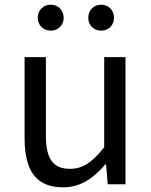

<svg xmlns="http://www.w3.org/2000/svg" viewBox="-20 -787 647 820"><path d="M197 -656C228 -656 252 -680 252 -711C252 -743 228 -767 197 -767C165 -767 141 -743 141 -711C141 -680 165 -656 197 -656ZM412 -656C444 -656 467 -680 467 -711C467 -743 444 -767 412 -767C380 -767 357 -743 357 -711C357 -680 380 -656 412 -656ZM250 13C325 13 379 -26 430 -85H433L440 0H516V-543H425V-158C373 -93 334 -66 278 -66C206 -66 176 -109 176 -210V-543H85V-199C85 -58 133 13 250 13Z"/></svg>

Font: Spoqa Han Sans Neo
Style: Regular
Weight: 400
Designer: [Spoqa Han Sans Neo] Dong-huui Kim ___ Younghwa Kang ___ Yujin Lee ___ [Noto Sans] Ryoko NISHIZUKA ____ (kana & ideograp
Foundry: Spoqa (http://www.spoqa-han-sans.com)
Version: Version 1.100;hotconv 1.0.109;makeotfexe 2.5.65596